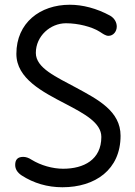

<svg xmlns="http://www.w3.org/2000/svg" viewBox="-20 -777 569 809"><path d="M399 -644C413 -635 425 -626 437 -626C458 -626 472 -645 472 -665C472 -682 463 -700 444 -711C387 -742 328 -757 274 -757C149 -757 49 -681 49 -550C49 -446 159 -390 257 -339C335 -298 407 -260 407 -200C407 -104 333 -66 246 -66C202 -66 152 -80 113 -104C101 -112 89 -116 78 -116C55 -116 44 -105 44 -82C44 -65 53 -50 71 -38C122 -5 180 12 243 12C381 12 488 -62 488 -205C488 -309 392 -358 302 -407C217 -453 131 -490 131 -554C131 -625 192 -679 258 -679C310 -679 367 -664 399 -644Z"/></svg>

Font: Numismatica Pro
Style: Regular
Weight: 400
Designer: Chris Hopkins
Foundry: Edward C. D. Hopkins
Version: Version 2.19D